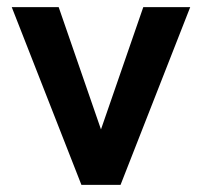

<svg xmlns="http://www.w3.org/2000/svg" viewBox="-20 -520 568 540"><path d="M515 -500 319 0H209L13 -500H145L264 -156L383 -500Z"/></svg>

Font: Sarabun
Style: Bold
Weight: 700
Designer: Suppakit Chalermlarp | Katatrad Co.,Ltd.
Foundry: Cadson Demak Co.,Ltd.
Version: Version 1.000; ttfautohint (v1.6)